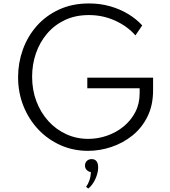

<svg xmlns="http://www.w3.org/2000/svg" viewBox="-20 -860 986 1115"><path d="M491 16Q405 16 331.2 -17Q257.5 -50 202.2 -108.5Q147 -167 116 -244.8Q85 -322.5 85 -412Q85 -494.5 112.5 -571.5Q140 -648.5 193 -708.8Q246 -769 322.8 -804.5Q399.5 -840 497 -840Q561 -840 618 -824Q675 -808 722.8 -779.5Q770.5 -751 806 -712.5L766.5 -654.5Q719.5 -708 648.5 -740.2Q577.5 -772.5 496 -772.5Q418 -772.5 356.8 -743.5Q295.5 -714.5 253 -664.2Q210.5 -614 188.5 -549.8Q166.5 -485.5 166.5 -414.5Q166.5 -338 191.2 -272.2Q216 -206.5 260.5 -157.2Q305 -108 364.5 -80.8Q424 -53.5 492.5 -53.5Q548 -53.5 601.5 -72Q655 -90.5 697.8 -125.5Q740.5 -160.5 765.8 -209.2Q791 -258 791 -319V-347.5H487V-409H869V-335.5Q869 -248 836 -182Q803 -116 748 -72.2Q693 -28.5 626 -6.2Q559 16 491 16ZM492.5 235 480 225Q491.5 209.5 499.2 187.5Q507 165.5 507.5 139Q493.5 137.5 483.5 127Q473.5 116.5 473.5 102Q473.5 85.5 484.2 74.8Q495 64 512.5 64Q530.5 64 540.2 76Q550 88 550 113Q550 145 533.2 180.8Q516.5 216.5 492.5 235Z"/></svg>

Font: Spartan Thin
Style: Regular
Weight: 400
Version: Version 1.004